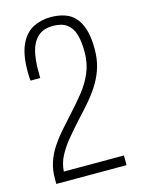

<svg xmlns="http://www.w3.org/2000/svg" viewBox="-108 -761 604 824"><g transform="rotate(-15 194.0 -349.0)"><path d="M38 0V-24Q38 -63 49 -96Q60 -129 79 -158Q98 -187 121 -213.5Q144 -240 168 -266Q206 -307 236.5 -345Q267 -383 284.5 -424.5Q302 -466 302 -517Q302 -563 292.5 -594.5Q283 -626 260.5 -642.5Q238 -659 199 -659Q155 -659 130.5 -635Q106 -611 97.5 -574Q89 -537 89 -498V-457H46Q45 -462 44.5 -473Q44 -484 44 -497Q44 -574 65 -618Q86 -662 121.5 -680Q157 -698 199 -698Q231 -698 258.5 -689.5Q286 -681 305.5 -660.5Q325 -640 336 -605Q347 -570 347 -517Q347 -475 337 -440Q327 -405 308 -372.5Q289 -340 262.5 -308.5Q236 -277 204 -243Q173 -209 146 -176.5Q119 -144 102 -111.5Q85 -79 83 -43H350V0Z"/></g></svg>

Font: Archivo ExtraCondensed Thin
Style: Regular
Weight: 250
Width: 2
Designer: Hector Gatti
Foundry: Omnibus-Type
Version: Version 2.001